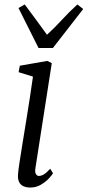

<svg xmlns="http://www.w3.org/2000/svg" viewBox="-20 -832 394 862"><path d="M115.5 10Q98.5 10 85.2 4Q72 -2 65.5 -15.5Q59 -29 61 -51.5Q62.5 -69.5 68 -105.5Q73.5 -141.5 81.2 -189Q89 -236.5 97.5 -289Q106 -341.5 114 -393Q122 -444.5 128 -488L63.5 -508L69 -537L192.5 -558.5L212.5 -548.5L139 -77Q136 -58.5 141.5 -50.2Q147 -42 154 -42Q165 -42 176.8 -49Q188.5 -56 205.5 -74.5L218 -54Q213 -45.5 198.8 -30.2Q184.5 -15 163.2 -2.5Q142 10 115.5 10ZM153 -616.5 63 -796 91 -812Q115.5 -779 140.5 -745.2Q165.5 -711.5 191 -676Q227.5 -709.5 258.2 -743.2Q289 -777 327.5 -812L353.5 -791.5L217.5 -616.5Z"/></svg>

Font: Merriweather 36pt Light
Style: Italic
Weight: 300
Italic angle: -7.8°
Version: Version 2.101